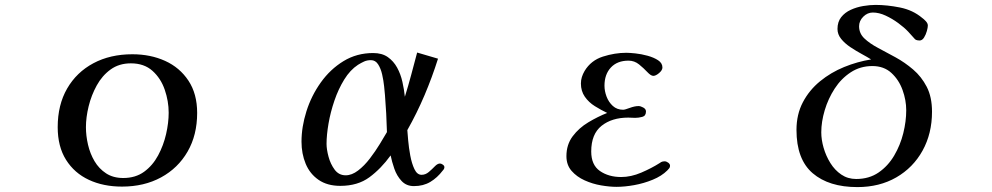

<svg xmlns="http://www.w3.org/2000/svg" viewBox="-20 -759 4040 782"><path d="M667 -300Q667 -347 651 -393.5Q635 -440 601 -470.5Q567 -501 513 -501Q465 -501 430.5 -476Q396 -451 374 -411Q352 -371 341 -326Q330 -281 330 -241Q330 -206 338.5 -169.5Q347 -133 365 -102.5Q383 -72 412 -53Q441 -34 482 -34Q532 -34 567 -59.5Q602 -85 624 -126Q646 -167 656.5 -213Q667 -259 667 -300ZM783 -299Q783 -209 744 -141.5Q705 -74 636 -36.5Q567 1 477 1Q401 1 342 -26.5Q283 -54 249 -108Q215 -162 215 -241Q215 -332 253.5 -398.5Q292 -465 360.5 -501.5Q429 -538 519 -538Q593 -538 652.5 -511Q712 -484 747.5 -430.5Q783 -377 783 -299Z M1556 -221Q1555 -259 1553 -296.5Q1551 -334 1548 -371Q1547 -384 1544.5 -407.5Q1542 -431 1536.5 -455.5Q1531 -480 1520 -497Q1509 -514 1491 -514Q1475 -514 1463 -508.5Q1451 -503 1438 -495Q1406 -474 1382 -435Q1358 -396 1342 -349Q1326 -302 1318 -255.5Q1310 -209 1310 -173Q1310 -151 1318 -121Q1326 -91 1343 -68Q1360 -45 1388 -45Q1413 -45 1438.5 -64.5Q1464 -84 1486.5 -113.5Q1509 -143 1527 -172.5Q1545 -202 1556 -221ZM1790 -78Q1790 -71 1783 -64Q1761 -35 1732.5 -18Q1704 -1 1666 -1Q1635 -1 1615.5 -22Q1596 -43 1586 -72Q1576 -101 1571 -126Q1532 -72 1484.5 -37Q1437 -2 1366 -2Q1313 -2 1277.5 -26.5Q1242 -51 1225 -92Q1208 -133 1208 -182Q1208 -242 1228 -305.5Q1248 -369 1286.5 -423Q1325 -477 1379 -510Q1433 -543 1500 -543Q1536 -543 1559.5 -526.5Q1583 -510 1597.5 -483.5Q1612 -457 1619 -425.5Q1626 -394 1629 -365Q1643 -410 1655 -455Q1667 -500 1679 -545L1764 -520Q1740 -444 1709 -371Q1678 -298 1639 -229Q1640 -216 1642.5 -187Q1645 -158 1651 -125.5Q1657 -93 1668 -70Q1679 -47 1697 -47Q1713 -47 1726.5 -58.5Q1740 -70 1751 -81.5Q1762 -93 1772 -93Q1777 -93 1783.5 -88.5Q1790 -84 1790 -78Z M2709 -84Q2709 -78 2706 -74Q2703 -70 2698 -65Q2675 -42 2638.5 -27Q2602 -12 2563 -5Q2524 2 2491 2Q2463 2 2428 -4Q2393 -10 2361 -24.5Q2329 -39 2308 -63Q2287 -87 2287 -123Q2287 -170 2312.5 -204Q2338 -238 2376.5 -261Q2415 -284 2453 -299Q2428 -311 2403 -326.5Q2378 -342 2362 -365Q2346 -388 2346 -419Q2346 -433 2350 -445.5Q2354 -458 2361 -470Q2387 -513 2435.5 -528.5Q2484 -544 2531 -544Q2544 -544 2568 -541.5Q2592 -539 2617.5 -532Q2643 -525 2660.5 -513.5Q2678 -502 2678 -484Q2678 -473 2664.5 -461.5Q2651 -450 2641 -450Q2631 -450 2616.5 -465.5Q2602 -481 2583 -496.5Q2564 -512 2540 -512Q2494 -512 2468 -484Q2442 -456 2442 -410Q2442 -388 2450.5 -365.5Q2459 -343 2476 -327.5Q2493 -312 2518 -312Q2525 -312 2545 -319.5Q2565 -327 2581 -327Q2589 -327 2600 -321Q2611 -315 2611 -305Q2611 -287 2596 -283Q2581 -279 2567 -279Q2560 -279 2553 -279.5Q2546 -280 2539 -280Q2472 -280 2430 -246.5Q2388 -213 2388 -142Q2388 -87 2423.5 -62.5Q2459 -38 2510 -38Q2550 -38 2592 -56Q2634 -74 2667 -95Q2669 -97 2673 -99Q2679 -102 2687 -102Q2694 -102 2701.5 -96.5Q2709 -91 2709 -84Z M3671 -310Q3671 -351 3656 -392.5Q3641 -434 3610.5 -462Q3580 -490 3533 -490Q3484 -490 3445 -464.5Q3406 -439 3379.5 -398Q3353 -357 3339 -310Q3325 -263 3325 -220Q3325 -190 3334.5 -157Q3344 -124 3362 -95Q3380 -66 3406.5 -48Q3433 -30 3467 -30Q3520 -30 3558.5 -56.5Q3597 -83 3622 -125.5Q3647 -168 3659 -216.5Q3671 -265 3671 -310ZM3776 -304Q3776 -215 3737.5 -145.5Q3699 -76 3630.5 -36.5Q3562 3 3472 3Q3356 3 3290 -53.5Q3224 -110 3224 -230Q3224 -293 3250 -342.5Q3276 -392 3320 -428Q3364 -464 3418 -486Q3472 -508 3528 -517Q3512 -527 3489 -539.5Q3466 -552 3443.5 -567Q3421 -582 3406 -600.5Q3391 -619 3391 -641Q3391 -670 3406 -689Q3421 -708 3445 -719Q3469 -730 3496 -734.5Q3523 -739 3546 -739Q3593 -739 3645.5 -728.5Q3698 -718 3736 -686Q3742 -682 3750.5 -673Q3759 -664 3759 -655Q3759 -647 3755 -632.5Q3751 -618 3743.5 -606Q3736 -594 3725 -594Q3721 -594 3716 -595Q3711 -596 3707 -599Q3700 -606 3693 -614.5Q3686 -623 3679 -630Q3663 -647 3638.5 -665Q3614 -683 3587 -695.5Q3560 -708 3535 -708Q3513 -708 3496 -691Q3479 -674 3479 -652Q3479 -623 3500.5 -602.5Q3522 -582 3556 -564Q3590 -546 3627.5 -525.5Q3665 -505 3699 -476Q3733 -447 3754.5 -405.5Q3776 -364 3776 -304Z"/></svg>

Font: Kaisei HarunoUmi Medium
Style: Regular
Weight: 500
Designer: Font-Kai, 金井和夫
Foundry: KAZUO KANAI
Version: Version 5.003